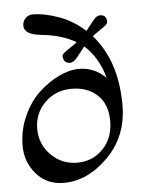

<svg xmlns="http://www.w3.org/2000/svg" viewBox="-51 -740 644 790"><g transform="rotate(-5 271.0 -345.0)"><path d="M416 -640Q416 -632 408 -625Q400 -618 381.5 -606Q363 -594 352 -585Q449 -475 449 -292Q449 -164 364.5 -79Q280 6 181 6Q111 6 68 -44Q25 -94 25 -159.5Q25 -225 51 -282.5Q77 -340 116 -376.5Q155 -413 199.5 -434.5Q244 -456 283 -456Q347 -456 394 -409Q370 -497 313 -546Q274 -494 265 -489Q256 -484 250 -484Q223 -484 221 -513Q221 -520 229 -527Q237 -534 255 -545.5Q273 -557 284 -566Q227 -600 140 -609Q71 -616 71 -653Q71 -671 83.5 -683.5Q96 -696 114 -696Q158 -696 217.5 -675.5Q277 -655 328 -609Q338 -621 349 -635.5Q360 -650 366 -656Q377 -668 388 -668Q416 -668 416 -640ZM135.5 -333Q91 -289 91 -225Q91 -161 135.5 -116.5Q180 -72 243.5 -72Q307 -72 350 -116.5Q393 -161 393 -231Q393 -301 352 -339Q311 -377 245.5 -377Q180 -377 135.5 -333Z"/></g></svg>

Font: Macondo
Style: Regular
Weight: 400
Version: Version 2.001